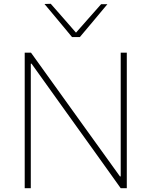

<svg xmlns="http://www.w3.org/2000/svg" viewBox="-20 -990 797 1010"><path d="M110 0Q110 -61 110 -117Q110 -173 110 -238V-475Q110 -540.5 110 -596.5Q110 -652.5 110 -713H143Q217.5 -609.5 287.8 -511.5Q358 -413.5 426 -319L611 -62H615V-475Q615 -540.5 615 -596.5Q615 -652.5 615 -713H647Q647 -652.5 647 -596.5Q647 -540.5 647 -475V-238Q647 -173 647 -117Q647 -61 647 0H615Q553 -87 483.8 -183.5Q414.5 -280 331 -396.5L146 -655H142V-238Q142 -173 142 -117Q142 -61 142 0ZM359 -795Q323 -838.5 286.8 -882Q250.5 -925.5 214 -969L247 -970Q282.5 -929.5 316.8 -890.5Q351 -851.5 386.5 -810.5H373Q408.5 -851 442.8 -889.8Q477 -928.5 512 -968H545Q509 -925 473 -881.8Q437 -838.5 400 -795Z"/></svg>

Font: Commissioner Thin
Style: Regular
Weight: 100
Designer: Kostas Bartsokas
Foundry: Kostas Bartsokas
Version: Version 1.001;gftools[0.9.23]